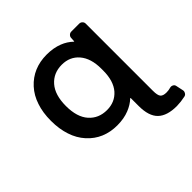

<svg xmlns="http://www.w3.org/2000/svg" viewBox="-225 -1004 1450 1450"><g transform="rotate(-45 500.0 -278.5)"><path d="M878.9 207Q774.4 207 724.6 158.7Q674.8 110.4 674.8 2.9V-82Q674.8 -84 673.3 -84.5Q671.9 -85 670.9 -84Q652.3 -66.4 630.9 -53.2Q609.4 -40 585 -30.3Q529.3 -7.8 458 -7.8Q384.8 -7.8 324.7 -33.2Q264.6 -58.6 218.8 -109.4Q172.9 -160.2 150.4 -229.5Q127 -298.8 127 -386.7Q127 -474.6 150.4 -543Q172.9 -612.3 218.8 -662.6Q264.6 -712.9 324.7 -738.3Q384.8 -763.7 458 -763.7Q530.3 -763.7 586.9 -741.2Q634.8 -722.7 672.9 -686.5Q673.8 -685.5 674.8 -686Q675.8 -686.5 675.8 -688.5L677.7 -720.7Q677.7 -734.4 688 -744.6Q698.2 -754.9 712.9 -754.9H796.9Q811.5 -754.9 821.8 -744.6Q832 -734.4 832 -720.7V-2.9Q832 45.9 845.7 62.5Q859.4 79.1 896.5 79.1Q918.9 79.1 942.4 72.3Q955.1 69.3 967.3 75.7Q979.5 82 982.4 94.7L995.1 154.3Q996.1 158.2 996.1 162.1Q996.1 171.9 990.2 180.7Q983.4 193.4 968.8 196.3Q923.8 206.1 878.9 207ZM484.4 -628.9Q395.5 -628.9 340.8 -566.4Q286.1 -503.9 286.1 -385.7Q286.1 -267.6 340.8 -206.1Q395.5 -144.5 484.4 -144.5Q569.3 -144.5 622.1 -204.1Q674.8 -264.6 674.8 -377V-396.5Q674.8 -506.8 622.1 -568.4Q570.3 -628.9 484.4 -628.9Z"/></g></svg>

Font: Rounded-L Mgen+ 1m bold
Style: Bold
Weight: 700
Designer: [Source Han Sans]
Ryoko NISHIZUKA  (kana & ideographs); Paul D. Hunt (Latin, Greek & Cyrillic); Wenlong ZHANG  (bopomofo
Version: Version 1.059.20150602